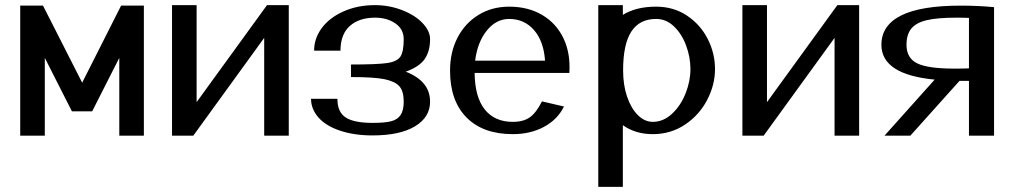

<svg xmlns="http://www.w3.org/2000/svg" viewBox="-20 -530 3958 750"><path d="M301 -207 148 -508H59V0H155V-304L261 -95H340L446 -304V0H542V-508H453Z M748 -131V-510H652V0H735L1012 -382V0H1108V-510H1023Z M1660 -133Q1660 -213 1565 -250Q1618 -269 1639 -299.5Q1660 -330 1660 -377Q1660 -409 1630.5 -440Q1601 -471 1550.5 -490.5Q1500 -510 1445 -510Q1377 -510 1322 -485.5Q1267 -461 1237 -420.5Q1207 -380 1207 -332H1310Q1310 -396 1346.5 -428.5Q1383 -461 1445 -461Q1492 -461 1524.5 -438.5Q1557 -416 1557 -377Q1557 -329 1544.5 -309.5Q1532 -290 1494 -284Q1456 -278 1351 -278V-229Q1442 -229 1482.5 -220.5Q1523 -212 1540 -193Q1557 -174 1557 -133Q1557 -99 1545 -81Q1533 -63 1508.5 -56.5Q1484 -50 1435 -50Q1363 -50 1330.5 -71Q1298 -92 1298 -144H1195Q1195 -104 1224 -71Q1253 -38 1308.5 -19.5Q1364 -1 1435 -1Q1542 -1 1601 -36.5Q1660 -72 1660 -133Z M2109 -293H1836Q1845 -365 1881.5 -410.5Q1918 -456 1969 -456Q2028 -456 2066 -412.5Q2104 -369 2109 -293ZM2204 -245Q2209 -322 2181 -380.5Q2153 -439 2098 -471.5Q2043 -504 1969 -504Q1902 -504 1849.5 -472Q1797 -440 1767.5 -383.5Q1738 -327 1738 -254Q1738 -136 1802.5 -71Q1867 -6 1983 -6Q2052 -6 2105 -34.5Q2158 -63 2183 -114L2097 -134Q2075 -90 2050 -72Q2025 -54 1983 -54Q1912 -54 1873.5 -102.5Q1835 -151 1834 -245Z M2543 -456Q2582 -456 2612.5 -427Q2643 -398 2660 -352.5Q2677 -307 2677 -260Q2677 -213 2658 -165Q2639 -117 2605 -85.5Q2571 -54 2530 -54Q2498 -54 2471.5 -80.5Q2445 -107 2429.5 -152.5Q2414 -198 2414 -255Q2414 -357 2446 -406.5Q2478 -456 2543 -456ZM2530 -6Q2600 -6 2655.5 -43Q2711 -80 2742 -139Q2773 -198 2773 -260Q2773 -322 2744.5 -378Q2716 -434 2663.5 -469Q2611 -504 2543 -504Q2465 -504 2413 -472V-510H2317V200H2413V-41Q2462 -6 2530 -6Z M2976 -131V-510H2880V0H2963L3240 -382V0H3336V-510H3251Z M3732 -508Q3577 -508 3500 -469.5Q3423 -431 3423 -355Q3423 -239 3631 -219L3435 0H3536L3728 -214H3765V0H3863V-502Q3802 -508 3732 -508ZM3708 -262Q3605 -262 3563 -282.5Q3521 -303 3521 -355Q3521 -395 3539.5 -418Q3558 -441 3599.5 -451Q3641 -461 3716 -461Q3750 -461 3765 -460V-263Q3747 -262 3708 -262Z"/></svg>

Font: LXGW Marker Gothic
Style: Regular
Weight: 400
Version: Version 1.001